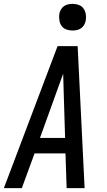

<svg xmlns="http://www.w3.org/2000/svg" viewBox="-35 -974 555 994"><path d="M-15 0 263 -735H367L403 0H310L304 -180H144L78 0ZM302 -260 295 -490Q294 -516 293.5 -541.5Q293 -567 292 -592Q283 -567 273.5 -541.5Q264 -516 255 -490L172 -260ZM340 -816Q324 -816 308.5 -821.5Q293 -827 284 -839.5Q275 -852 272.5 -868.5Q270 -885 272 -902Q274 -913 280 -924Q286 -935 296 -942Q306 -949 317.5 -951.5Q329 -954 341 -954Q357 -954 372.5 -948.5Q388 -943 397 -930.5Q406 -918 409 -901.5Q412 -885 409 -868Q407 -857 401 -846Q395 -835 385 -828Q375 -821 363.5 -818.5Q352 -816 340 -816Z"/></svg>

Font: Iosevka SS18 Medium
Style: Italic
Weight: 500
Italic angle: -9°
Monospace: yes
Designer: Belleve Invis
Foundry: Belleve Invis
Version: Version 25.1.1; ttfautohint (v1.8.4)